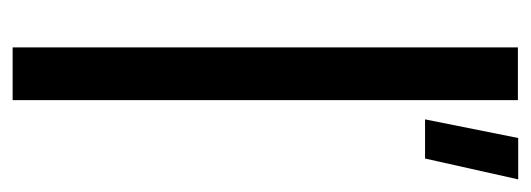

<svg xmlns="http://www.w3.org/2000/svg" viewBox="-288 -552 840 304"><g transform="rotate(90 132.0 -400.0)"><path d="M55 0V-800H138.5V0ZM169 -653 198.5 -800.5H264L231 -653Z"/></g></svg>

Font: Big Shoulders
Style: Regular
Weight: 400
Designer: Patric King
Foundry: XO Type Co
Version: Version 2.002